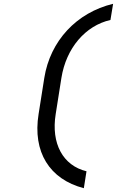

<svg xmlns="http://www.w3.org/2000/svg" viewBox="-20 -865 640 1010"><path d="M421 125 435 36C311 6 248 -110 273 -265L303 -455C328 -612 429 -730 561 -760L575 -845C383 -799 244 -650 213 -455L183 -265C151 -66 240 78 421 125Z"/></svg>

Font: JetBrains Mono
Style: Italic
Weight: 400
Italic angle: -9°
Monospace: yes
Designer: Philipp Nurullin, Konstantin Bulenkov
Foundry: JetBrains
Version: Version 2.305